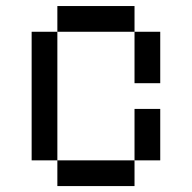

<svg xmlns="http://www.w3.org/2000/svg" viewBox="-20 -628 648 648"><path d="M434 -520.8H173.6V-607.6H434ZM434 -520.8H520.8V-347.2H434ZM173.6 -520.8V-86.8H86.8V-520.8ZM173.6 -86.8H434V0H173.6ZM434 -86.8V-260.4H520.8V-86.8Z"/></svg>

Font: 8-bit Operator+
Style: Regular
Weight: 400
Designer: GrandChaos9000
Foundry: Grand Chaos Productions
Version: Version 1.2.0 - April 24, 2014